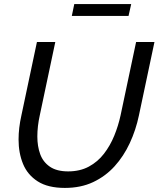

<svg xmlns="http://www.w3.org/2000/svg" viewBox="-20 -916 777 941"><path d="M298 5Q215 5 165 -27Q115 -59 93 -112.5Q71 -166 71 -232Q71 -261 74.5 -290.5Q78 -320 85 -351L161 -710H251L175 -351Q169 -324 166 -298Q163 -272 163 -247Q163 -199 177 -160.5Q191 -122 224.5 -99Q258 -76 314 -76Q372 -76 415.5 -99.5Q459 -123 489.5 -162.5Q520 -202 540 -251Q560 -300 571 -351L647 -710H737L661 -351Q646 -279 616 -214.5Q586 -150 541.5 -101Q497 -52 436.5 -23.5Q376 5 298 5ZM332 -838 344 -896H623L610 -838Z"/></svg>

Font: Raleway Thin Medium
Style: Italic
Weight: 500
Italic angle: -12°
Version: Version 4.026